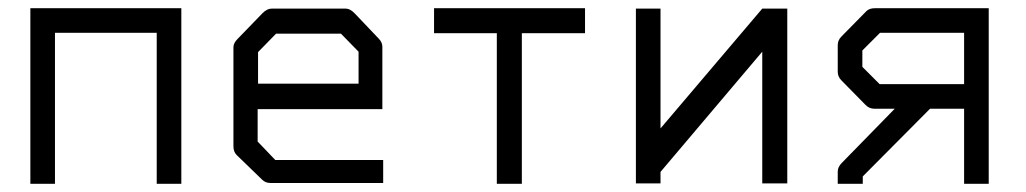

<svg xmlns="http://www.w3.org/2000/svg" viewBox="-20 -497 2500 468"><path d="M114 -49H54V-477H422V-49H362V-417H114Z M608 -231V-152L651 -107H914V-51H639Q627 -51 619 -59L557 -119Q549 -127 549 -140V-382Q549 -392 559 -402L620 -465Q631 -476 642 -476H823Q833 -476 844 -465L903 -403Q912 -394 912 -383V-231ZM609 -293H854V-371L811 -415H653L609 -370Z M1038 -477H1406V-416H1252V-49H1191V-416H1038Z M1899 -50H1838V-371L1590 -78V-50H1530V-476H1590V-184L1838 -476H1899Z M2161 -232H2111Q2099 -232 2090 -241L2031 -301Q2022 -310 2022 -322V-387Q2022 -399 2031 -408L2092 -470Q2099 -477 2113 -477H2390V-49H2330V-232H2247L2083 -67V-49H2022V-79Q2022 -90 2032 -100ZM2330 -292V-417H2125L2082 -374V-334L2124 -292Z"/></svg>

Font: IBM 3270 Semi-Condensed
Style: Condensed
Weight: 400
Monospace: yes
Version: Version 2.3.1